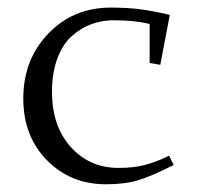

<svg xmlns="http://www.w3.org/2000/svg" viewBox="-20 -476 524 503"><path d="M41 -217.8Q41 -319.8 106.4 -387.9Q171.9 -456.1 270 -456.1Q314 -456.1 346.2 -451.9Q378.4 -447.8 424.8 -437L399.9 -306.2L372.1 -311V-413.1Q333.5 -422.9 276.9 -422.9Q247.1 -422.9 219.7 -412.8Q192.4 -402.8 168.5 -381.8Q144.5 -360.8 130.4 -323.2Q116.2 -285.6 116.2 -235.8Q116.2 -145.5 165.5 -90.8Q214.8 -36.1 291 -36.1Q329.1 -36.1 358.9 -43.7Q388.7 -51.3 422.9 -67.9L435.1 -43.9Q378.9 -15.1 343.3 -4.2Q307.6 6.8 257.8 6.8Q165 6.8 103 -56.2Q41 -119.1 41 -217.8Z"/></svg>

Font: Dehuti
Style: Book
Weight: 400
Version: Version 1.2